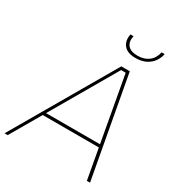

<svg xmlns="http://www.w3.org/2000/svg" viewBox="-247 -1025 1067 1155"><g transform="rotate(30 286.5 -447.0)"><path d="M409 -680H377L-18 0H-40L367 -700H426L554 0H532ZM99 -230H507L503 -210H95ZM555 -889Q550 -865 533.5 -841Q517 -817 487.5 -801.5Q458 -786 415 -786Q373 -786 350 -801.5Q327 -817 320 -841Q313 -865 318 -889L319 -894H340Q331 -851 351.5 -827.5Q372 -804 419 -804Q465 -804 495.5 -827.5Q526 -851 535 -894H556Z"/></g></svg>

Font: Albert Sans Thin
Style: Italic
Weight: 250
Italic angle: -11.25°
Designer: Andreas Rasmussen
Foundry: a.Foundry
Version: Version 1.025